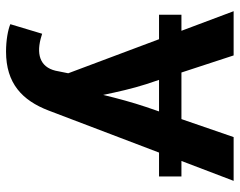

<svg xmlns="http://www.w3.org/2000/svg" viewBox="-99 -487 794 636"><g transform="rotate(90 298.0 -169.0)"><path d="M564.5 -373H513.2L579.1 -545.9H434.1L374.5 -373H220.2L163.6 -545.9H17.1L82 -373H28.8V-298.8H109.9L222.7 2L216.3 33.7C207.5 91.3 167 108.4 108.4 93.3L91.8 88.4L60.1 193.8C79.1 201.7 113.3 208 150.9 208C255.9 208 312.5 154.8 346.2 66.9L485.4 -298.8H564.5ZM244.6 -298.8H349.1L334.5 -256.3C318.8 -209.5 306.2 -162.6 294.4 -113.8C284.2 -162.6 273.9 -209 258.8 -256.3Z"/></g></svg>

Font: Raveo SemiBold
Style: Regular
Weight: 600
Designer: Jakub Foglar, Rasmus Andersson (Inter)
Foundry: Jakubfoglar.com
Version: Version 1.100;Glyphs 3.2.3 (3260)